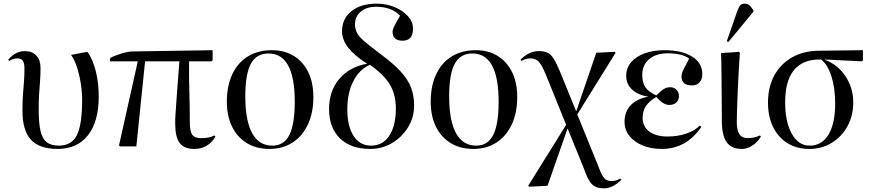

<svg xmlns="http://www.w3.org/2000/svg" viewBox="-20 -802 4788 1052"><path d="M296 14Q196 14 149.5 -36.5Q103 -87 103 -196Q103 -250 106 -287Q109 -324 111.5 -356Q114 -388 114 -427Q114 -456 105 -469Q96 -482 75 -482Q52 -482 30 -468L25 -475Q65 -522 116 -522Q156 -522 179 -497.5Q202 -473 202 -431Q202 -390 199.5 -358.5Q197 -327 194.5 -291.5Q192 -256 192 -203Q192 -128 202 -84.5Q212 -41 236.5 -22.5Q261 -4 302 -4Q372 -4 401 -61Q430 -118 430 -254Q430 -301 422 -349Q414 -397 400.5 -437.5Q387 -478 369 -501L458 -518L463 -513Q491 -470 506 -407.5Q521 -345 521 -273Q521 -136 462 -61Q403 14 296 14Z M1044 14Q989 14 964.5 -18.5Q940 -51 940 -124Q940 -136 940 -146.5Q940 -157 941.5 -174.5Q943 -192 945 -225.5Q947 -259 951.5 -317Q956 -375 963 -466H775L727 0H639L632 -5L735 -466H582L584 -485Q602 -494 625 -502Q648 -510 669 -515Q690 -520 701 -520L1145 -527V-471L1139 -466H1016Q1015 -385 1017.5 -300Q1020 -215 1020 -134Q1020 -82 1033.5 -63.5Q1047 -45 1084 -45Q1128 -45 1155 -60L1160 -53Q1120 14 1044 14Z M1456 14Q1385 14 1332.5 -18Q1280 -50 1251.5 -108Q1223 -166 1223 -245Q1223 -332 1253 -395.5Q1283 -459 1338.5 -493Q1394 -527 1470 -527Q1539 -527 1590 -495.5Q1641 -464 1669 -406.5Q1697 -349 1697 -270Q1697 -184 1667 -120Q1637 -56 1583 -21Q1529 14 1456 14ZM1472 -4Q1536 -4 1565.5 -62.5Q1595 -121 1595 -245Q1595 -509 1451 -509Q1385 -509 1354.5 -452.5Q1324 -396 1324 -274Q1324 -141 1361.5 -72.5Q1399 -4 1472 -4Z M2008 14Q1902 14 1842.5 -44Q1783 -102 1783 -205Q1783 -303 1838.5 -369Q1894 -435 1991 -453Q1921 -498 1887.5 -541.5Q1854 -585 1854 -631Q1854 -700 1906 -741Q1958 -782 2044 -782Q2097 -782 2142.5 -763Q2188 -744 2215.5 -713Q2243 -682 2243 -645Q2243 -579 2186 -579Q2131 -579 2131 -628Q2131 -639 2139 -656Q2147 -673 2172 -716Q2125 -765 2041 -765Q1989 -765 1957 -738.5Q1925 -712 1925 -668Q1925 -644 1935.5 -623Q1946 -602 1976.5 -575.5Q2007 -549 2066 -505Q2135 -454 2175 -410.5Q2215 -367 2232 -322.5Q2249 -278 2249 -223Q2249 -159 2216 -105Q2183 -51 2128.5 -18.5Q2074 14 2008 14ZM2013 -4Q2077 -4 2113 -58.5Q2149 -113 2149 -207Q2149 -283 2116.5 -338Q2084 -393 2007 -447Q1949 -422 1916 -357.5Q1883 -293 1883 -203Q1883 -110 1917.5 -57Q1952 -4 2013 -4Z M2573 14Q2502 14 2449.5 -18Q2397 -50 2368.5 -108Q2340 -166 2340 -245Q2340 -332 2370 -395.5Q2400 -459 2455.5 -493Q2511 -527 2587 -527Q2656 -527 2707 -495.5Q2758 -464 2786 -406.5Q2814 -349 2814 -270Q2814 -184 2784 -120Q2754 -56 2700 -21Q2646 14 2573 14ZM2589 -4Q2653 -4 2682.5 -62.5Q2712 -121 2712 -245Q2712 -509 2568 -509Q2502 -509 2471.5 -452.5Q2441 -396 2441 -274Q2441 -141 2478.5 -72.5Q2516 -4 2589 -4Z M3289 230Q3246 230 3223.5 207.5Q3201 185 3179 121L3091 -96H3089L2980 216L2879 221L2874 216L3082 -118L2972 -390Q2950 -444 2932.5 -463Q2915 -482 2888 -482Q2859 -482 2837 -468L2832 -475Q2878 -522 2933 -522Q2961 -522 2979.5 -513.5Q2998 -505 3013 -481.5Q3028 -458 3047 -413L3136 -194H3138L3247 -513L3348 -518L3353 -513L3143 -175L3254 98Q3268 136 3278.5 156Q3289 176 3301.5 183Q3314 190 3332 190Q3356 190 3379 176L3384 183Q3338 230 3289 230Z M3607 14Q3547 14 3501 -5Q3455 -24 3428.5 -57.5Q3402 -91 3402 -134Q3402 -189 3435 -224.5Q3468 -260 3530 -272V-273Q3475 -281 3443 -311.5Q3411 -342 3411 -387Q3411 -429 3437.5 -460.5Q3464 -492 3511.5 -509.5Q3559 -527 3621 -527Q3716 -527 3772 -492Q3828 -457 3828 -397Q3828 -367 3813 -350.5Q3798 -334 3772 -334Q3714 -334 3714 -383Q3714 -392 3717 -402Q3720 -412 3729.5 -430.5Q3739 -449 3756 -481Q3738 -495 3707 -502.5Q3676 -510 3640 -510Q3575 -510 3537 -478Q3499 -446 3499 -392Q3499 -349 3516.5 -323.5Q3534 -298 3576 -279Q3602 -305 3617.5 -314.5Q3633 -324 3652 -324Q3673 -324 3686.5 -310.5Q3700 -297 3700 -276Q3700 -254 3686 -240.5Q3672 -227 3646 -227Q3614 -227 3576 -271Q3536 -247 3518.5 -220Q3501 -193 3501 -155Q3501 -109 3537.5 -81.5Q3574 -54 3638 -54Q3693 -54 3740 -70Q3787 -86 3814 -114L3823 -107Q3740 14 3607 14Z M4045 14Q3987 14 3961 -23.5Q3935 -61 3935 -143Q3935 -188 3934.5 -244Q3934 -300 3933.5 -355Q3933 -410 3932.5 -452Q3932 -494 3931 -511L4028 -518L4034 -513Q4031 -474 4028 -420Q4025 -366 4022.5 -309.5Q4020 -253 4018.5 -205.5Q4017 -158 4017 -134Q4017 -88 4031.5 -66.5Q4046 -45 4077 -45Q4094 -45 4113.5 -49.5Q4133 -54 4144 -60L4149 -53Q4130 -22 4101.5 -4Q4073 14 4045 14ZM3971 -572 3962 -576 4019 -739Q4028 -765 4036.5 -773.5Q4045 -782 4061 -782Q4075 -782 4085.5 -773.5Q4096 -765 4108 -745V-738Z M4414 14Q4346 14 4295 -17.5Q4244 -49 4216 -106Q4188 -163 4188 -240Q4188 -325 4222.5 -388.5Q4257 -452 4319.5 -487.5Q4382 -523 4465 -524L4708 -527V-471L4702 -466L4501 -476V-474Q4571 -447 4613 -383.5Q4655 -320 4655 -241Q4655 -168 4623.5 -110.5Q4592 -53 4537.5 -19.5Q4483 14 4414 14ZM4416 -4Q4483 -4 4519.5 -64.5Q4556 -125 4556 -234Q4556 -320 4535.5 -384Q4515 -448 4479 -476H4470Q4377 -476 4329.5 -417Q4282 -358 4282 -243Q4282 -134 4318.5 -69Q4355 -4 4416 -4Z"/></svg>

Font: Literata 72pt
Style: Regular
Weight: 400
Designer: Latin by Veronika Burian and Jose Scaglione. Greek by Irene Vlachou. Cyrillic by Vera Evstafieva.
Foundry: TypeTogether
Version: Version 3.002